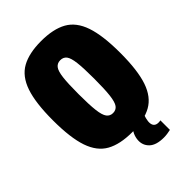

<svg xmlns="http://www.w3.org/2000/svg" viewBox="-256 -833 1099 1099"><g transform="rotate(-45 293.0 -284.0)"><path d="M293 10Q195 10 135 -23.5Q75 -57 47.5 -137.5Q20 -218 20 -359Q20 -500 47.5 -580.5Q75 -661 135 -694.5Q195 -728 293 -728Q391 -728 451 -694.5Q511 -661 538.5 -580.5Q566 -500 566 -359Q566 -218 538.5 -137.5Q511 -57 451 -23.5Q391 10 293 10ZM356 -361Q356 -447 350.5 -492.5Q345 -538 331.5 -555.5Q318 -573 293 -573Q269 -573 255 -555.5Q241 -538 235.5 -492.5Q230 -447 230 -361Q230 -276 235.5 -229Q241 -182 255 -163.5Q269 -145 293 -145Q318 -145 331.5 -163.5Q345 -182 350.5 -229Q356 -276 356 -361ZM400 160Q338 160 309.5 132.5Q281 105 284 64Q287 23 319 -16H413Q394 36 405 59.5Q416 83 455 76V153Q442 156 427.5 158Q413 160 400 160Z"/></g></svg>

Font: Protest Strike
Style: Regular
Weight: 400
Designer: Octavio Pardo
Foundry: Ashler Design
Version: Version 2.005; ttfautohint (v1.8.4.7-5d5b)